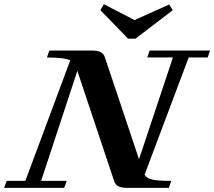

<svg xmlns="http://www.w3.org/2000/svg" viewBox="-56 -907 1034 927"><path d="M562.5 -720.2 428.7 -857.9 445.3 -886.7 593.8 -810.1 760.7 -885.3 778.3 -857.9 598.1 -720.2ZM-36.1 0 -23.9 -33.7H66.4L283.2 -615.7Q254.4 -629.4 170.4 -629.4L182.6 -663.1H385.7Q413.1 -663.1 428.5 -656Q443.8 -648.9 449.7 -632.3L615.2 -138.2L778.8 -629.4H654.8L666.5 -663.1H958L946.8 -629.4H855L642.1 -63.5Q652.3 -46.4 679.2 -40Q706.1 -33.7 771 -33.7L759.3 0H559.1Q531.2 0 516.4 -7.1Q501.5 -14.2 495.6 -31.2L317.4 -564.9L142.6 -33.7H266.1L253.9 0Z"/></svg>

Font: Elstob 10pt
Style: Bold Italic
Weight: 700
Italic angle: -20°
Designer: Peter S. Baker
Version: Version 1.015